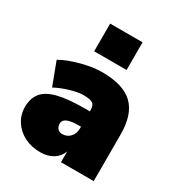

<svg xmlns="http://www.w3.org/2000/svg" viewBox="-178 -859 914 985"><g transform="rotate(30 279.5 -366.5)"><path d="M518 -276V0H324V-64Q312 -30 281 -10.5Q250 9 205 9Q153 9 111.5 -12Q70 -33 46 -70.5Q22 -108 22 -155Q23 -208 50 -239.5Q77 -271 136 -285.5Q195 -300 294 -300H322V-306Q322 -336 307.5 -346Q293 -356 253 -356Q222 -356 176 -342.5Q130 -329 93 -309L42 -444Q87 -470 155 -488Q223 -506 278 -506Q402 -506 460 -450.5Q518 -395 518 -276ZM322 -202V-209H306Q219 -209 219 -169Q219 -151 229 -139.5Q239 -128 256 -128Q285 -128 303.5 -148Q322 -168 322 -202ZM379 -742V-578H187V-742Z"/></g></svg>

Font: Nunito Sans Heavy
Style: Regular
Weight: 400
Designer: Vernon Adams
Foundry: Vernon Adams
Version: Version 2.500